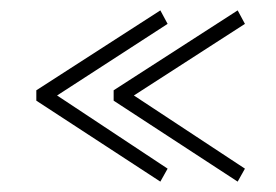

<svg xmlns="http://www.w3.org/2000/svg" viewBox="-20 -483 532 370"><path d="M289 -463 303 -437 90 -299 303 -158 289 -133 50 -289V-309ZM438 -463 452 -437 238 -299 452 -158 438 -133 199 -289V-309Z"/></svg>

Font: Turret Road ExtraLight
Style: Regular
Weight: 275
Designer: Noponies
Foundry: Noponies
Version: Version 1.001; ttfautohint (v1.8)